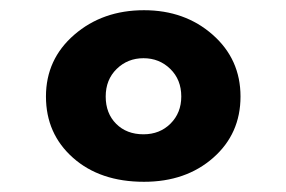

<svg xmlns="http://www.w3.org/2000/svg" viewBox="-20 -860 561 376"><path d="M262 -840Q342 -840 396.5 -792Q451 -744 451 -671Q451 -598 397.5 -551Q344 -504 262 -504Q176 -504 123 -551Q70 -598 70 -671Q70 -744 125.5 -792Q181 -840 262 -840ZM261 -597Q293 -597 314 -618Q335 -639 335 -671Q335 -704 313.5 -725Q292 -746 261 -746Q230 -746 208.5 -725Q187 -704 187 -671Q187 -638 207.5 -617.5Q228 -597 261 -597Z"/></svg>

Font: Hussar
Style: BoldWeb
Weight: 700
Foundry: Cannot Into Space Fonts
Version: Version 2.00